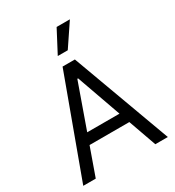

<svg xmlns="http://www.w3.org/2000/svg" viewBox="-224 -1098 1123 1229"><g transform="rotate(-30 338.0 -483.0)"><path d="M484.4 -965.9 373.6 -801.1H299.7L386.4 -965.9ZM558.2 0 485.1 -206H191.1L117.9 0H25.6L292.6 -727.3H383.5L650.6 0ZM218.8 -284.1H457.4L340.9 -612.2H335.2Z"/></g></svg>

Font: TID UI
Style: Regular
Weight: 400
Designer: The TID Project Authors
Foundry: Bakken & Bæck
Version: Version 1.001;hotconv 1.0.109;makeotfexe 2.5.65596